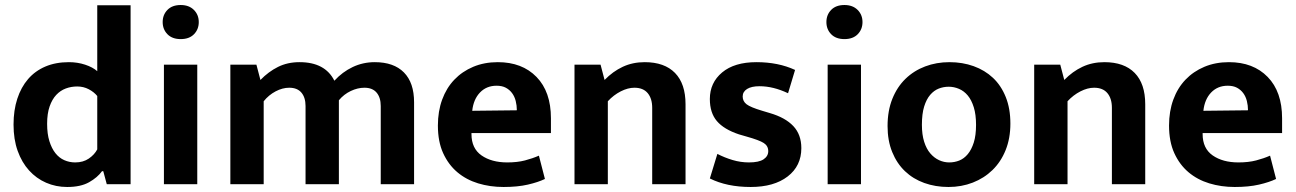

<svg xmlns="http://www.w3.org/2000/svg" viewBox="-20 -735 5169 766"><path d="M368 -714H501V0H406L392 -52H387Q369 -27 335.5 -8Q302 11 248 11Q203 11 164 -6Q125 -23 96 -55Q67 -87 50.5 -133Q34 -179 34 -238Q34 -295 49 -341Q64 -387 92 -419.5Q120 -452 161 -469.5Q202 -487 255 -487Q289 -487 319.5 -477Q350 -467 368 -451ZM368 -352Q355 -368 334 -379Q313 -390 288 -390Q264 -390 242.5 -382Q221 -374 204.5 -356.5Q188 -339 178 -310.5Q168 -282 168 -241Q168 -201 177 -172Q186 -143 201 -124Q216 -105 236.5 -96Q257 -87 280 -87Q312 -87 334.5 -102.5Q357 -118 368 -139Z M634 0V-477H767V0ZM701 -579Q667 -579 648 -598.5Q629 -618 629 -647Q629 -676 648 -695.5Q667 -715 701 -715Q734 -715 753.5 -695.5Q773 -676 773 -647Q773 -618 754 -598.5Q735 -579 701 -579Z M1032 0H899V-477H1003L1019 -416Q1051 -449 1089 -468Q1127 -487 1175 -487Q1277 -487 1314 -413Q1346 -448 1387 -467.5Q1428 -487 1475 -487Q1551 -487 1591.5 -446Q1632 -405 1632 -327V0H1499V-312Q1499 -346 1482.5 -365.5Q1466 -385 1434 -385Q1407 -385 1379.5 -372Q1352 -359 1332 -335V0H1199V-312Q1199 -346 1182.5 -365.5Q1166 -385 1134 -385Q1107 -385 1079.5 -370.5Q1052 -356 1032 -331Z M2178 -204H1861V-200Q1861 -143 1901 -115Q1941 -87 2004 -87Q2044 -87 2074.5 -95Q2105 -103 2130 -114L2154 -21Q2127 -8 2086 1.5Q2045 11 1989 11Q1935 11 1887.5 -3.5Q1840 -18 1804.5 -48Q1769 -78 1748 -124Q1727 -170 1727 -234Q1727 -291 1744 -337.5Q1761 -384 1792.5 -417Q1824 -450 1868 -468.5Q1912 -487 1966 -487Q2063 -487 2120.5 -428Q2178 -369 2178 -263ZM2042 -295Q2042 -314 2037.5 -332Q2033 -350 2023 -363.5Q2013 -377 1998 -385Q1983 -393 1961 -393Q1921 -393 1895 -366Q1869 -339 1864 -293Z M2405 0H2272V-477H2376L2392 -416Q2425 -450 2464.5 -468.5Q2504 -487 2552 -487Q2631 -487 2673 -444Q2715 -401 2715 -319V0H2582V-305Q2582 -342 2564 -363.5Q2546 -385 2511 -385Q2485 -385 2456.5 -370.5Q2428 -356 2405 -331Z M3124 -363Q3065 -391 3010 -391Q2978 -391 2960.5 -380Q2943 -369 2943 -350Q2943 -331 2958.5 -319Q2974 -307 3021 -293L3051 -284Q3113 -266 3145 -232Q3177 -198 3177 -144Q3177 -73 3122.5 -31Q3068 11 2975 11Q2880 11 2812 -23L2842 -121Q2871 -106 2903 -96.5Q2935 -87 2968 -87Q3008 -87 3026.5 -99.5Q3045 -112 3045 -132Q3045 -153 3027 -164.5Q3009 -176 2959 -190L2928 -199Q2868 -219 2840 -252Q2812 -285 2812 -340Q2812 -405 2861 -446Q2910 -487 2998 -487Q3085 -487 3152 -456Z M3282 0V-477H3415V0ZM3349 -579Q3315 -579 3296 -598.5Q3277 -618 3277 -647Q3277 -676 3296 -695.5Q3315 -715 3349 -715Q3382 -715 3401.5 -695.5Q3421 -676 3421 -647Q3421 -618 3402 -598.5Q3383 -579 3349 -579Z M4011 -242Q4011 -183 3992 -136Q3973 -89 3939.5 -56.5Q3906 -24 3861 -6.5Q3816 11 3764 11Q3712 11 3667.5 -5Q3623 -21 3590.5 -52Q3558 -83 3539.5 -128.5Q3521 -174 3521 -232Q3521 -293 3540 -340.5Q3559 -388 3592.5 -420.5Q3626 -453 3671 -470Q3716 -487 3768 -487Q3820 -487 3864.5 -471Q3909 -455 3941.5 -424.5Q3974 -394 3992.5 -348Q4011 -302 4011 -242ZM3874 -237Q3874 -278 3865 -307Q3856 -336 3841 -354Q3826 -372 3806 -380.5Q3786 -389 3765 -389Q3744 -389 3725 -381.5Q3706 -374 3691 -356.5Q3676 -339 3667 -310Q3658 -281 3658 -237Q3658 -198 3667 -169.5Q3676 -141 3691.5 -123Q3707 -105 3726.5 -96Q3746 -87 3767 -87Q3788 -87 3807 -94.5Q3826 -102 3841 -120Q3856 -138 3865 -166.5Q3874 -195 3874 -237Z M4239 0H4106V-477H4210L4226 -416Q4259 -450 4298.5 -468.5Q4338 -487 4386 -487Q4465 -487 4507 -444Q4549 -401 4549 -319V0H4416V-305Q4416 -342 4398 -363.5Q4380 -385 4345 -385Q4319 -385 4290.5 -370.5Q4262 -356 4239 -331Z M5095 -204H4778V-200Q4778 -143 4818 -115Q4858 -87 4921 -87Q4961 -87 4991.5 -95Q5022 -103 5047 -114L5071 -21Q5044 -8 5003 1.5Q4962 11 4906 11Q4852 11 4804.5 -3.5Q4757 -18 4721.5 -48Q4686 -78 4665 -124Q4644 -170 4644 -234Q4644 -291 4661 -337.5Q4678 -384 4709.5 -417Q4741 -450 4785 -468.5Q4829 -487 4883 -487Q4980 -487 5037.5 -428Q5095 -369 5095 -263ZM4959 -295Q4959 -314 4954.5 -332Q4950 -350 4940 -363.5Q4930 -377 4915 -385Q4900 -393 4878 -393Q4838 -393 4812 -366Q4786 -339 4781 -293Z"/></svg>

Font: Mukta Vaani
Style: Bold
Weight: 700
Designer: Noopur Datye, Girish Dalvi, Yashodeep Gholap, Pallavi Karambelkar
Foundry: Ek Type
Version: Version 2.538;PS 1.000;hotconv 16.6.51;makeotf.lib2.5.65220;